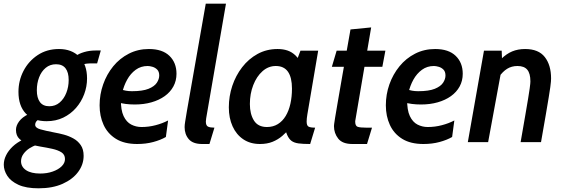

<svg xmlns="http://www.w3.org/2000/svg" viewBox="-66 -770 3052 1040"><path d="M186.5 -113.5Q113 -113.5 73.5 -155.2Q34 -197 34 -272.5Q34 -333 61.2 -385.8Q88.5 -438.5 138 -471.5Q187.5 -504.5 253.5 -504.5Q322.5 -504.5 364 -462.5Q405.5 -420.5 405.5 -345Q405.5 -301 390 -259.8Q374.5 -218.5 345.8 -185.5Q317 -152.5 276.8 -133Q236.5 -113.5 186.5 -113.5ZM201 -194.5Q233.5 -194.5 257 -214.5Q280.5 -234.5 293.2 -267Q306 -299.5 306 -336.5Q306 -378 289 -400Q272 -422 237.5 -422Q205 -422 181.5 -402.5Q158 -383 145.8 -351Q133.5 -319 133.5 -281Q133.5 -240 150.2 -217.2Q167 -194.5 201 -194.5ZM143 250Q75 250 33.5 230.8Q-8 211.5 -26.8 182Q-45.5 152.5 -45.5 122Q-45.5 96.5 -33.2 71.5Q-21 46.5 2.2 24.2Q25.5 2 59 -14L132 15.5Q112.5 21 93.2 33.5Q74 46 61 64Q48 82 48 103.5Q48 133.5 75.2 151.8Q102.5 170 152 170Q189 170 219.5 159.2Q250 148.5 268 130.8Q286 113 286 91.5Q286 67.5 267 55.2Q248 43 217.5 36.2Q187 29.5 153.2 24Q119.5 18.5 89 9.2Q58.5 0 39.5 -17.5Q20.5 -35 20.5 -66.5Q20.5 -89.5 37.5 -112.5Q54.5 -135.5 88 -151.5L146 -124Q136 -119.5 130.2 -111.8Q124.5 -104 124.5 -94.5Q124.5 -77.5 152.5 -69.5Q180.5 -61.5 230 -52Q253 -48 280 -40.8Q307 -33.5 331.2 -20.2Q355.5 -7 371.2 15.8Q387 38.5 387 74Q387 121 357.5 161Q328 201 273.5 225.5Q219 250 143 250ZM384.5 -421 347.5 -468.5Q361.5 -479.5 390 -488Q418.5 -496.5 452.5 -496.5H480L460 -426.5H420Q415.5 -426.5 405.2 -425.5Q395 -424.5 384.5 -421Z M583.5 -287.5Q601 -281.5 615.8 -278.8Q630.5 -276 649 -276Q706.5 -276 738.5 -289Q770.5 -302 783.5 -321.8Q796.5 -341.5 796.5 -361Q796.5 -382 785.5 -393Q774.5 -404 759.8 -408.2Q745 -412.5 734 -412.5Q697 -412.5 669 -392Q641 -371.5 622.8 -338.5Q604.5 -305.5 596 -267.5L589 -231.5Q588 -174 603.5 -141.2Q619 -108.5 645 -95.2Q671 -82 700.5 -82Q739.5 -82 776.8 -91.8Q814 -101.5 844.5 -117.5L832.5 -28Q804 -11.5 764.2 -0.8Q724.5 10 677 10Q607 10 562 -18Q517 -46 495.2 -93.5Q473.5 -141 473.5 -199.5Q473.5 -258.5 492.8 -313Q512 -367.5 547.2 -410.8Q582.5 -454 631.8 -479.2Q681 -504.5 740.5 -504.5Q813.5 -504.5 851.8 -467.5Q890 -430.5 890 -370.5Q890 -332.5 873.2 -301.8Q856.5 -271 826 -249.2Q795.5 -227.5 754.5 -215.8Q713.5 -204 664 -204Q638 -204 614.5 -207Q591 -210 576 -215.5Z M1029 10Q979 10 956.5 -16.2Q934 -42.5 934 -81.5Q934 -93 937 -111.2Q940 -129.5 946.5 -169L1048.5 -750H1158L1056 -159.5Q1052.5 -139 1050.8 -129.2Q1049 -119.5 1049 -112Q1049 -89.5 1061 -84Q1073 -78.5 1095.5 -78.5L1068.5 10Z M1342 10Q1289.5 10 1251.8 -15.5Q1214 -41 1193.8 -85.8Q1173.5 -130.5 1173.5 -188.5Q1173.5 -248.5 1192.2 -304.8Q1211 -361 1245.8 -406Q1280.5 -451 1329.2 -477.8Q1378 -504.5 1437.5 -504.5Q1468 -504.5 1491.8 -496.2Q1515.5 -488 1534.5 -469.8Q1553.5 -451.5 1567.5 -421L1527.5 -405.5L1561.5 -495.5H1657.5L1599 -151Q1595 -127.5 1595 -111.5Q1595 -90 1605.2 -84.2Q1615.5 -78.5 1641 -78.5L1614 10Q1575 10 1551 6.8Q1527 3.5 1513 -7Q1499 -17.5 1489.5 -39Q1480 -60.5 1469.5 -97L1504.5 -76.5Q1486 -53.5 1463 -33.8Q1440 -14 1410.5 -2Q1381 10 1342 10ZM1380 -82Q1413.5 -82 1439 -97.8Q1464.5 -113.5 1481.5 -141.8Q1498.5 -170 1507 -208Q1515.5 -246 1515.5 -290Q1515.5 -350.5 1493.8 -381.5Q1472 -412.5 1428 -412.5Q1387.5 -412.5 1355.8 -384.2Q1324 -356 1305.8 -309Q1287.5 -262 1287.5 -206.5Q1287.5 -152.5 1309.5 -117.2Q1331.5 -82 1380 -82Z M1843 10Q1789 10 1766 -19.2Q1743 -48.5 1743 -87Q1743 -90 1744 -98.5Q1745 -107 1749.2 -133Q1753.5 -159 1763 -214.2Q1772.5 -269.5 1789.2 -365.5Q1806 -461.5 1832.5 -610.5L1944.5 -621.5L1858 -113.5Q1857.5 -88 1871.2 -83.2Q1885 -78.5 1918 -78.5H1949L1922 10ZM1731.5 -408 1757.5 -495.5H2021.5L2005 -408Z M2134 -287.5Q2151.5 -281.5 2166.2 -278.8Q2181 -276 2199.5 -276Q2257 -276 2289 -289Q2321 -302 2334 -321.8Q2347 -341.5 2347 -361Q2347 -382 2336 -393Q2325 -404 2310.2 -408.2Q2295.5 -412.5 2284.5 -412.5Q2247.5 -412.5 2219.5 -392Q2191.5 -371.5 2173.2 -338.5Q2155 -305.5 2146.5 -267.5L2139.5 -231.5Q2138.5 -174 2154 -141.2Q2169.5 -108.5 2195.5 -95.2Q2221.5 -82 2251 -82Q2290 -82 2327.2 -91.8Q2364.5 -101.5 2395 -117.5L2383 -28Q2354.5 -11.5 2314.8 -0.8Q2275 10 2227.5 10Q2157.5 10 2112.5 -18Q2067.5 -46 2045.8 -93.5Q2024 -141 2024 -199.5Q2024 -258.5 2043.2 -313Q2062.5 -367.5 2097.8 -410.8Q2133 -454 2182.2 -479.2Q2231.5 -504.5 2291 -504.5Q2364 -504.5 2402.2 -467.5Q2440.5 -430.5 2440.5 -370.5Q2440.5 -332.5 2423.8 -301.8Q2407 -271 2376.5 -249.2Q2346 -227.5 2305 -215.8Q2264 -204 2214.5 -204Q2188.5 -204 2165 -207Q2141.5 -210 2126.5 -215.5Z M2468 0 2555.5 -495.5H2651.5L2654.5 -415L2578 0ZM2754 0Q2769.5 -87.5 2779.2 -145Q2789 -202.5 2794.8 -237Q2800.5 -271.5 2803 -289.8Q2805.5 -308 2806.2 -316Q2807 -324 2807 -329Q2807 -372 2790.2 -392.2Q2773.5 -412.5 2737 -412.5Q2705.5 -412.5 2681.2 -397.5Q2657 -382.5 2636.5 -353L2648 -450Q2677 -478.5 2708.2 -491.5Q2739.5 -504.5 2778.5 -504.5Q2851 -504.5 2885 -461Q2919 -417.5 2919 -345Q2919 -338 2918.2 -328Q2917.5 -318 2914.8 -298.2Q2912 -278.5 2906.2 -242.5Q2900.5 -206.5 2890.2 -147.5Q2880 -88.5 2864.5 0Z"/></svg>

Font: Cabin SemiCondensedSemiBold
Style: Italic
Weight: 600
Width: 4
Italic angle: -10°
Designer: Pablo Impallari
Foundry: Pablo Impallari. http://www.impallari.com Igino Marini. http://www.ikern.com
Version: Version 3.001